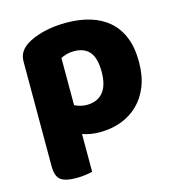

<svg xmlns="http://www.w3.org/2000/svg" viewBox="-104 -589 792 865"><g transform="rotate(-15 292.5 -157.0)"><path d="M303 15Q279 15 259 11.5Q239 8 222 2V178Q211 181 190.5 184Q170 187 146 187Q96 187 74 170.5Q52 154 52 107V-380Q52 -407 63.5 -425Q75 -443 95 -456Q126 -476 174.5 -488.5Q223 -501 283 -501Q343 -501 393 -486Q443 -471 479 -440Q515 -409 534.5 -361Q554 -313 554 -246Q554 -182 535 -133.5Q516 -85 482 -52Q448 -19 402.5 -2Q357 15 303 15ZM277 -119Q327 -119 353.5 -151Q380 -183 380 -246Q380 -310 355.5 -339Q331 -368 283 -368Q264 -368 248 -363.5Q232 -359 221 -353V-133Q233 -127 247 -123Q261 -119 277 -119Z"/></g></svg>

Font: Baloo Da 2 ExtraBold
Style: Regular
Weight: 800
Designer: Noopur Datye, Sulekha Rajkumar and Ek Type
Foundry: Ek Type
Version: Version 1.640;hotconv 1.0.111;makeotfexe 2.5.65597; ttfautoh